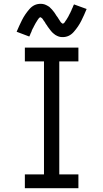

<svg xmlns="http://www.w3.org/2000/svg" viewBox="-20 -984 540 1004"><path d="M110 0V-72H210V-663H110V-735H390V-663H290V-72H390V0ZM308 -790Q303 -790 298 -790.5Q293 -791 288.5 -792.5Q284 -794 279.5 -796Q275 -798 270 -801L262 -807L255 -813Q251 -817 248 -820.5Q245 -824 242 -828Q239 -832 236 -836L230 -844Q227 -848 225 -852L219 -860L217 -864L214 -869L208 -877L203 -885Q200 -889 195 -892L192 -894L189 -893Q184 -891 182 -887L177 -880L172 -872Q170 -869 167.5 -865Q165 -861 163 -857L160 -851L158 -848L155 -841L153 -838L151 -834Q149 -830 147 -826L144 -817L140 -809L137 -801L133 -793L67 -818Q80 -849 95 -879Q110 -909 134 -936.5Q158 -964 192 -964Q197 -964 202 -963.5Q207 -963 211.5 -961.5Q216 -960 220.5 -958Q225 -956 230 -953L238 -948L245 -941Q249 -938 252 -934Q255 -930 258 -926.5Q261 -923 264 -919L270 -910Q273 -906 275 -902L281 -894L283 -891L286 -886L292 -877L297 -869Q300 -865 305 -862L308 -860L311 -861Q316 -864 318 -867L323 -875L328 -882Q330 -886 332.5 -889.5Q335 -893 337 -897L341 -905L345 -913L347 -916L349 -921Q351 -925 353 -929L356 -937L360 -945L363 -953L367 -961L433 -937Q420 -905 405 -875Q390 -845 366 -817.5Q342 -790 308 -790Z"/></svg>

Font: Iosevka SS08
Style: Regular
Weight: 400
Monospace: yes
Designer: Belleve Invis
Foundry: Belleve Invis
Version: 2.1.0; ttfautohint (v1.8.2)